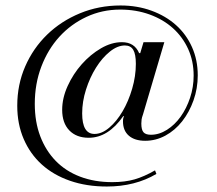

<svg xmlns="http://www.w3.org/2000/svg" viewBox="-20 -508 792 701"><path d="M551 127Q473 173 370 173Q296 173 235.5 152Q175 131 132.5 92.5Q90 54 66.5 -0.5Q43 -55 43 -122Q43 -199 72 -265.5Q101 -332 152 -381.5Q203 -431 272 -459.5Q341 -488 420 -488Q481 -488 533 -469Q585 -450 622.5 -416.5Q660 -383 681 -336Q702 -289 702 -233Q702 -185 686.5 -141.5Q671 -98 645 -65Q619 -32 584 -13Q549 6 510 6Q472 6 450.5 -12.5Q429 -31 429 -65Q429 -78 433 -83L430 -84Q375 -5 304 -5Q259 -5 233 -32Q207 -59 207 -107Q207 -150 227 -194Q247 -238 278.5 -273.5Q310 -309 348.5 -331.5Q387 -354 425 -354Q471 -354 488 -314H492L504 -354H580L502 -90Q498 -79 497 -72Q496 -65 496 -57Q496 -34 504 -25Q512 -16 531 -16Q561 -16 589.5 -34Q618 -52 639.5 -82Q661 -112 674 -151Q687 -190 687 -232Q687 -285 667 -329Q647 -373 611.5 -405Q576 -437 526.5 -455Q477 -473 419 -473Q353 -473 296 -446.5Q239 -420 197 -374Q155 -328 131 -265Q107 -202 107 -129Q107 -63 127 -10.5Q147 42 183.5 79.5Q220 117 272.5 137Q325 157 390 157Q436 157 471 147Q506 137 546 114ZM325 -19Q352 -19 379 -42Q406 -65 427.5 -101.5Q449 -138 462.5 -184Q476 -230 476 -275Q476 -310 466.5 -326Q457 -342 436 -342Q409 -342 381 -319.5Q353 -297 330.5 -261Q308 -225 294 -181Q280 -137 280 -94Q280 -19 325 -19Z"/></svg>

Font: Libre Caslon Display
Style: Regular
Weight: 400
Designer: Pablo Impallari, Rodrigo Fuenzalida
Foundry: Pablo Impallari, Rodrigo Fuenzalida
Version: Version 1.002; ttfautohint (v1.5)